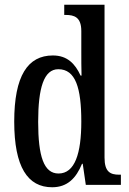

<svg xmlns="http://www.w3.org/2000/svg" viewBox="-20 -780 544 810"><path d="M200 10C264 10 301 -28 326 -89H329L342 0H490V-43H483C445 -43 421 -55 421 -115V-760H251V-717H257C293 -717 323 -708 323 -649V-567C323 -530 323 -492 324 -461H320C297 -511 264 -546 203 -546C97 -546 40 -460 40 -267C40 -75 97 10 200 10ZM227 -48C165 -48 141 -120 141 -266C141 -409 165 -488 226 -488C299 -488 323 -409 323 -267C323 -133 296 -48 227 -48Z"/></svg>

Font: Noto Serif Devanagari ExtraCondensed Medium
Style: Regular
Weight: 500
Width: 2
Designer: Universal Thirst, Indian Type Foundry and the Monotype Design Team
Foundry: Monotype Imaging Inc.
Version: Version 2.004